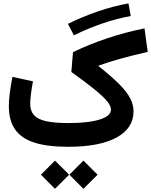

<svg xmlns="http://www.w3.org/2000/svg" viewBox="-20 -880 906 1151"><path d="M225.4 167.3 309.5 251.8 394.4 167.3 309.5 82.8ZM396 167.3 480.1 251.8 565 167.3 480.1 82.8ZM750.1 -859.6Q662.6 -844 569.8 -812.7Q476.9 -781.4 387.3 -736.9L422.9 -668.2Q508.1 -710.3 594.7 -739.6Q681.3 -769 763.9 -783.9ZM54.5 -419.4Q33 -309.3 33 -243.8Q33 -158.3 70.1 -104.5Q107.1 -50.7 185.6 -25.3Q264.2 0 389.1 0Q576.5 0 678.4 -55.4Q780.4 -110.9 780.4 -212.9Q780.4 -253.1 759.8 -292Q739.2 -331 693.3 -377Q647.3 -423 571.2 -483.3L571 -486.5Q626.6 -506.8 695.6 -526.3Q764.7 -545.8 865.5 -568.9L846.3 -710Q728.2 -685.7 622.3 -650.3Q516.5 -615 417.6 -567.4L407.7 -448.6Q493.9 -387.1 546.1 -344.6Q598.4 -302.1 621.9 -273.3Q645.4 -244.4 645.4 -223.2Q645.4 -185 577.8 -163.6Q510.2 -142.3 390.9 -142.3Q306.5 -142.3 256.1 -153.5Q205.8 -164.8 183.4 -190.3Q161 -215.8 161 -258.6Q161 -279.7 165.7 -317.4Q170.3 -355 177.7 -392.2Z"/></svg>

Font: Estedad VF
Style: Regular
Weight: 100
Designer: Amin Abedi
Version: Version 7.3